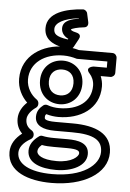

<svg xmlns="http://www.w3.org/2000/svg" viewBox="-64 -792 734 1080"><g transform="rotate(5 303.5 -252.0)"><path d="M124 72C124 142 202 167 287 167C376 167 458 130 458 63C458 0 397 -11 338 -11H264C235 -11 214 -13 196 -17C189 -19 181 -17 176 -13C144 10 124 38 124 72ZM174 72C174 61 178 49 196 34C216 38 238 39 264 39H338C402 39 409 50 409 63C409 80 372 117 287 117C200 117 174 90 174 72ZM68 89C68 61 86 32 132 6C140 1 145 -8 145 -16V-20C145 -29 139 -38 133 -42C111 -55 97 -72 97 -102C97 -127 118 -154 145 -172C152 -177 156 -185 156 -193V-197C156 -205 151 -214 145 -218C114 -239 86 -279 86 -327C86 -421 168 -478 274 -478C301 -478 326 -473 346 -467C348 -466 351 -466 353 -466H522V-431H448C448 -431 395 -425 429 -389C442 -375 454 -351 454 -323C454 -232 381 -181 274 -181C254 -181 230 -184 209 -192C201 -195 192 -194 185 -189C166 -174 149 -154 149 -122C149 -72 195 -52 262 -52H358C486 -52 531 -20 531 44C531 118 440 192 267 192C138 192 68 150 68 89ZM18 89C18 200 138 242 267 242C446 242 581 164 581 44C581 -62 489 -102 358 -102H262C197 -102 199 -116 199 -122C199 -132 200 -135 206 -141C229 -134 253 -131 274 -131C396 -131 504 -196 504 -323C504 -344 499 -363 492 -381H547C558 -381 572 -391 572 -406V-491C572 -502 562 -516 547 -516H357C333 -523 305 -528 274 -528C153 -528 36 -459 36 -327C36 -272 61 -227 93 -196C69 -174 47 -141 47 -102C47 -68 59 -41 80 -20C43 8 18 45 18 89ZM274 -203C339 -203 393 -251 393 -327C393 -401 340 -449 274 -449C209 -449 154 -403 154 -327C154 -251 208 -203 274 -203ZM274 -253C234 -253 204 -277 204 -327C204 -375 234 -399 274 -399C314 -399 343 -375 343 -327C343 -277 313 -253 274 -253ZM290 -570C219 -580 209 -597 209 -623C209 -656 256 -685 341 -694L342 -692C305 -686 252 -676 252 -630C252 -602 272 -583 292 -574ZM301 -518C310 -517 321 -522 326 -531L351 -577C368 -607 336 -612 334 -613C305 -619 302 -626 302 -628C308 -633 336 -642 375 -646C396 -648 398 -666 396 -676L385 -726C383 -737 371 -747 359 -746C269 -740 159 -713 159 -623C159 -557 213 -527 301 -518Z"/></g></svg>

Font: Falling Sky
Style: ExtOu
Weight: 400
Designer: Paul D. Hunt
Foundry: Adobe Systems Incorporated
Version: Version 1.02